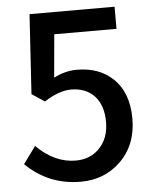

<svg xmlns="http://www.w3.org/2000/svg" viewBox="-53 -781 676 839"><g transform="rotate(-5 285.0 -361.5)"><path d="M27 -85 82 -160Q161 -81 254 -81Q318 -81 358 -123Q400 -166 400 -238Q400 -311 362 -352Q324 -392 260 -392Q207 -392 142 -350L86 -387L108 -736H481V-639H208L191 -450Q241 -476 292 -476Q390 -476 450 -419Q516 -357 516 -242Q516 -125 440 -53Q370 13 268 13Q127 13 27 -85Z"/></g></svg>

Font: `nÑOSM
Style: Regular
Weight: 500
Designer: Ryoko NISHIZUKA ¬âXZm¬º[P (kana & ideographs); Paul D. Hunt (Latin, Greek & Cyrillic); Wenlong ZHANG _ e¬á¬ü¬ô (bopomof
Foundry: Adobe Systems Incorporated
Version: Version 1.00 June 24, 2014, initial release